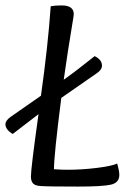

<svg xmlns="http://www.w3.org/2000/svg" viewBox="-54 -686 460 708"><path d="M173 -666Q218 -666 218 -634Q218 -628 211.5 -590.5Q205 -553 196 -494Q187 -435 181 -392Q229 -426 295 -479Q322 -466 322 -444Q322 -429 303 -416L172 -325Q145 -113 145 -62Q173 -60 195 -60Q249 -60 304.5 -67Q360 -74 378 -83Q386 -56 386 -41Q386 -12 354.5 -5Q323 2 234 2Q122 2 96 0Q76 -1 68 -9.5Q60 -18 60 -35Q60 -65 88 -265Q68 -250 34.5 -224Q1 -198 -7 -192Q-34 -208 -34 -228Q-34 -241 -15 -255L97 -333Q123 -517 133 -663Q148 -666 173 -666Z"/></svg>

Font: Overlock
Style: Italic
Weight: 400
Designer: Dario Muhafara
Foundry: Dario Manuel Muhafara
Version: Version 1.002